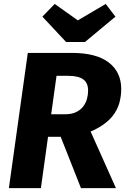

<svg xmlns="http://www.w3.org/2000/svg" viewBox="-20 -965 647 985"><path d="M122.6 -693.6H347.7Q474.5 -693.6 538.2 -644.2Q601.9 -594.9 601.9 -508.9Q601.9 -471.2 591.9 -435.5Q581.8 -399.8 556 -367.8Q530.2 -335.8 483.8 -309.1Q437.4 -282.4 364 -262.7L210.6 -263.4L226.5 -378.7H311.9Q346.6 -378.7 369.5 -389.4Q392.4 -400.2 406.3 -418.1Q420.3 -436 426.1 -457.5Q432 -479 432 -500.1Q432 -540.1 406.8 -558Q381.6 -576 329.7 -576H270L189.8 0H25.6ZM285.7 -277.4 437.9 -305.9 574.7 0H395.3ZM379.4 -860.5 522.3 -944.8 572.2 -879.6 415.8 -749.4H319.3L197.4 -879.6L260.6 -944.8Z"/></svg>

Font: Fira Sans Variable
Style: Italic
Weight: 397
Italic angle: -8°
Designer: Carrois Corporate & Edenspiekermann AG
Foundry: Carrois Corporate GbR & Edenspiekermann AG
Version: Version 4.202